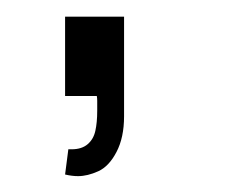

<svg xmlns="http://www.w3.org/2000/svg" viewBox="-20 -118 292 236"><path d="M64 65.5Q66 65.5 68 65.5Q80.5 65.5 87.8 59.2Q95 53 97.2 42.8Q99.5 32.5 99.5 18Q99.5 15 99.5 12Q99.5 8.5 99.5 5.8Q99.5 3 99 0H60V-97.5H132.5V25Q132.5 51 123.2 68.8Q114 86.5 100.8 92.5Q87.5 98.5 76 98.5Q68.5 98.5 60 96.5Z"/></svg>

Font: Vela Sans Light
Style: Regular
Weight: 300
Designer: Principal design: Mikhail Sharanda - project Manrope.
Design modification: Ravid Balaliev
Foundry: Mikhail Sharanda
Version: Version 1.001